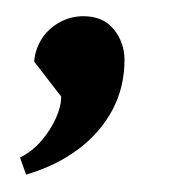

<svg xmlns="http://www.w3.org/2000/svg" viewBox="-20 -114 225 231"><path d="M11.4 96.1 4.1 75.6Q19.4 67.7 30.2 54.9Q41 42.1 47.3 28.1Q53.6 14.2 53.6 2.2L21.1 -39.9Q22.3 -54.7 30.2 -67.2Q38.2 -79.7 51.6 -87.1Q64.9 -94.5 80.3 -94.5Q104.2 -94.5 117 -78.6Q129.8 -62.6 129.8 -42.1Q129.8 -9.1 115.3 18.2Q100.8 45.5 74.3 65.4Q47.9 85.3 11.4 96.1Z"/></svg>

Font: Lemonada Medium
Style: Regular
Weight: 500
Designer: Mohamed Gaber (Arabic), Eduardo Tunni (Latin)
Foundry: Kief Type Foundry
Version: Version 4.004; ttfautohint (v1.8.2)